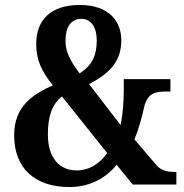

<svg xmlns="http://www.w3.org/2000/svg" viewBox="-20 -744 743 774"><path d="M260 10C347 10 412 -31 450 -80L515 0H691V-51H683C655 -51 629 -56 610 -79L522 -182C540 -226 552 -272 561 -312C575 -373 613 -375 652 -375H667V-425H479V-382C479 -336 475 -281 466 -240L339 -405C427 -451 469 -500 469 -582C469 -657 420 -724 302 -724C184 -724 126 -663 126 -567C126 -504 145 -460 193 -400C113 -364 37 -316 37 -199C37 -67 119 10 260 10ZM301 -448C265 -496 244 -533 244 -580C244 -635 266 -668 308 -668C348 -668 370 -633 370 -581C370 -518 350 -480 301 -448ZM289 -57C219 -57 173 -108 173 -202C173 -276 190 -324 230 -355L412 -127C385 -88 343 -57 289 -57Z"/></svg>

Font: Noto Serif Sinhala Condensed
Style: Bold
Weight: 700
Width: 3
Designer: Jelle Bosma - Monotype Design Team
Foundry: Monotype Imaging Inc.
Version: Version 2.007